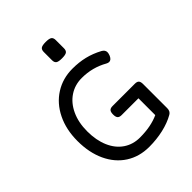

<svg xmlns="http://www.w3.org/2000/svg" viewBox="-226 -919 1052 1052"><g transform="rotate(-45 300.0 -393.0)"><path d="M314.5 -670.4Q287.6 -670.4 277.8 -677.5Q268.1 -684.6 268.1 -702.1V-765.6Q268.1 -783.2 277.8 -790.3Q287.6 -797.4 314.5 -797.4Q341.3 -797.4 351.1 -790.3Q360.8 -783.2 360.8 -765.6V-702.1Q360.8 -684.6 351.1 -677.5Q341.3 -670.4 314.5 -670.4ZM528.8 -256.8V-69.8Q528.8 -45.9 511.2 -36.1Q471.2 -13.2 418.9 -1.2Q366.7 10.7 309.6 10.7Q233.4 10.7 175.3 -26.6Q117.2 -64 85.4 -132.3Q53.7 -200.7 53.7 -290Q53.7 -378.9 87.2 -447Q120.6 -515.1 179.9 -552.7Q239.3 -590.3 314.5 -590.3Q364.7 -590.3 408.4 -579.8Q452.1 -569.3 495.6 -545.9Q514.2 -535.6 514.2 -518.1Q514.2 -508.8 508.8 -495.6Q499 -473.6 482.9 -473.6Q475.1 -473.6 466.3 -478.5Q397 -518.1 314.5 -518.1Q261.2 -518.1 219.2 -490.2Q177.2 -462.4 153.1 -410.6Q128.9 -358.9 128.9 -290Q128.9 -220.7 151.4 -168.9Q173.8 -117.2 214.8 -89.4Q255.9 -61.5 309.6 -61.5Q395 -61.5 455.6 -89.4V-219.7H325.2Q308.6 -219.7 301.5 -227.8Q294.4 -235.8 294.4 -254.9Q294.4 -273.9 301.5 -282Q308.6 -290 325.2 -290H484.4H498Q514.6 -290 521.7 -282.5Q528.8 -274.9 528.8 -256.8Z"/></g></svg>

Font: Courier Prime Code
Style: Regular
Weight: 400
Designer: Alan Dague-Greene
Foundry: Quote-Unquote Apps
Version: Version 3.0318